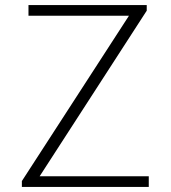

<svg xmlns="http://www.w3.org/2000/svg" viewBox="-20 -735 671 755"><path d="M557 -715V-693L136 -42H565V0H66V-23L487 -673H92V-715Z"/></svg>

Font: Julius Sans One
Style: Regular
Weight: 400
Designer: Luciano Vergara
Foundry: LatinoType
Version: Version 1.001